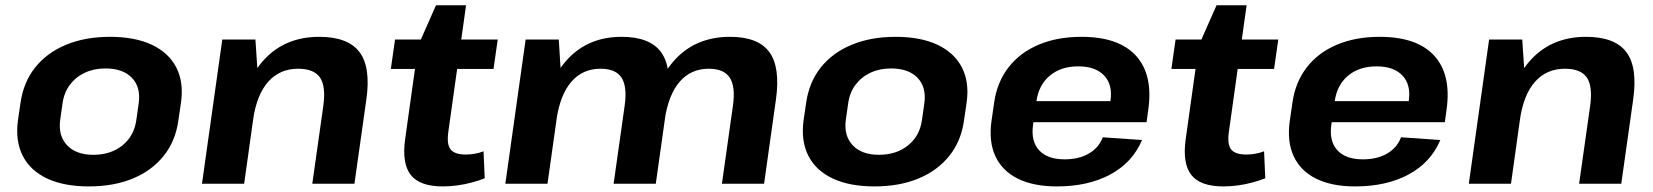

<svg xmlns="http://www.w3.org/2000/svg" viewBox="-20 -688 6192 719"><path d="M312.6 10.1Q219.6 10.1 156.5 -19.5Q93.4 -49.1 65.2 -104.5Q37 -159.9 47.1 -236.6L56.9 -303.4Q67.9 -380.1 111.6 -435.3Q155.4 -490.4 227.3 -520.3Q299.1 -550.1 391.6 -550.1Q485.1 -550.1 548.3 -520.5Q611.4 -490.9 640.1 -435.5Q668.7 -380.1 657.7 -303.4L647.9 -236.6Q637.3 -159.9 593.1 -104.5Q548.9 -49.1 477.5 -19.5Q406.1 10.1 312.6 10.1ZM329.4 -108.3Q394.8 -108.3 438.7 -143.7Q482.6 -179.2 490.6 -239.2L499.4 -300.8Q507.8 -361.3 474.1 -396.5Q440.3 -431.7 374.9 -431.7Q331.8 -431.7 297.5 -415.6Q263.3 -399.5 241.5 -370.2Q219.7 -341 214.2 -300.8L205.4 -239.2Q197.5 -179.7 231.2 -144Q264.9 -108.3 329.4 -108.3Z M1190.8 -291.9Q1200.8 -365 1178.2 -397.8Q1155.7 -430.6 1096.2 -430.6Q1027.8 -430.6 984.4 -381.9Q941.1 -333.2 927.7 -239.3L858.9 -157.3L869.4 -227.4Q893 -384 971.4 -467Q1049.9 -550.1 1175.2 -550.1Q1283.1 -550.1 1326.2 -493Q1369.3 -435.9 1351.7 -314L1307.3 0H1149.5ZM812.4 -540H936.5L947.3 -378.6L894.3 0H736.4Z M1638.4 10.1Q1551.9 10.1 1518.2 -32.9Q1484.6 -75.9 1497.1 -166.4L1546.4 -518.4L1612.8 -668.4H1725.3L1659.1 -195.8Q1652.1 -148.4 1667.1 -128.8Q1682.1 -109.3 1724.5 -109.3Q1740 -109.3 1756.9 -112.1Q1773.7 -114.9 1790.7 -121.4L1795.2 -20.5Q1774 -11.8 1747.3 -4.7Q1720.7 2.5 1692.8 6.3Q1664.9 10.1 1638.4 10.1ZM1459.3 -540H1843.9L1828.1 -429.8H1443.6Z M2724.8 -292.8Q2734.7 -364 2712.7 -397.3Q2690.7 -430.6 2634.2 -430.6Q2567.3 -430.6 2525.2 -381.9Q2483.1 -333.2 2469.2 -239.3L2400.4 -157.3L2409.9 -227.4Q2431 -383 2509.4 -466.5Q2587.9 -550.1 2713.7 -550.1Q2819 -550.1 2860.9 -493.2Q2902.7 -436.3 2885.7 -315L2841.3 0H2683.4ZM1948.4 -540H2072.5L2082.9 -373.8L2030.3 0H1872.4ZM2319.3 -292.8Q2329.2 -364 2307.5 -397.3Q2285.7 -430.6 2228.7 -430.6Q2161.8 -430.6 2119.7 -381.9Q2077.6 -333.2 2063.7 -239.3L1994.9 -157.3L2005.4 -227.4Q2029 -385 2106.7 -467.5Q2184.4 -550.1 2307.7 -550.1Q2413 -550.1 2455.1 -493.2Q2497.2 -436.3 2480.2 -315L2435.8 0H2277.9Z M3254.6 10.1Q3161.6 10.1 3098.5 -19.5Q3035.4 -49.1 3007.2 -104.5Q2979 -159.9 2989.1 -236.6L2998.9 -303.4Q3009.9 -380.1 3053.6 -435.3Q3097.4 -490.4 3169.3 -520.3Q3241.1 -550.1 3333.6 -550.1Q3427.1 -550.1 3490.3 -520.5Q3553.4 -490.9 3582.1 -435.5Q3610.7 -380.1 3599.7 -303.4L3589.9 -236.6Q3579.3 -159.9 3535.1 -104.5Q3490.9 -49.1 3419.5 -19.5Q3348.1 10.1 3254.6 10.1ZM3271.4 -108.3Q3336.8 -108.3 3380.7 -143.7Q3424.6 -179.2 3432.6 -239.2L3441.4 -300.8Q3449.8 -361.3 3416.1 -396.5Q3382.3 -431.7 3316.9 -431.7Q3273.8 -431.7 3239.5 -415.6Q3205.3 -399.5 3183.5 -370.2Q3161.7 -341 3156.2 -300.8L3147.4 -239.2Q3139.5 -179.7 3173.2 -144Q3206.9 -108.3 3271.4 -108.3Z M3937.9 10.1Q3850 10.1 3791.4 -19Q3732.9 -48.1 3707.4 -103.3Q3682 -158.4 3693.1 -236.1L3702.9 -303.9Q3713.9 -380.6 3756.6 -435.7Q3799.4 -490.9 3869.2 -520.5Q3939.1 -550.1 4029.6 -550.1Q4169.4 -550.1 4234 -479.3Q4298.6 -408.5 4280 -276.9L4273.6 -230.5H3821.2L3832.4 -309.4H4160L4134.7 -279.1L4138.6 -311Q4147.1 -371 4114.8 -405.2Q4082.5 -439.5 4018 -439.5Q3953.1 -439.5 3911.4 -404.7Q3869.7 -370 3861.2 -308.5L3848.3 -218.8Q3840.4 -158.3 3871.7 -124.8Q3903 -91.3 3966.5 -91.3Q4020.9 -91.3 4058 -113.3Q4095.2 -135.3 4109.6 -173.9L4256.7 -163.7Q4221.5 -80 4138.5 -35Q4055.5 10.1 3937.9 10.1Z M4561.4 10.1Q4474.9 10.1 4441.2 -32.9Q4407.6 -75.9 4420.1 -166.4L4469.4 -518.4L4535.8 -668.4H4648.3L4582.1 -195.8Q4575.1 -148.4 4590.1 -128.8Q4605.1 -109.3 4647.5 -109.3Q4663 -109.3 4679.9 -112.1Q4696.7 -114.9 4713.7 -121.4L4718.2 -20.5Q4697 -11.8 4670.3 -4.7Q4643.7 2.5 4615.8 6.3Q4587.9 10.1 4561.4 10.1ZM4382.3 -540H4766.9L4751.1 -429.8H4366.6Z M5054.9 10.1Q4967 10.1 4908.4 -19Q4849.9 -48.1 4824.4 -103.3Q4799 -158.4 4810.1 -236.1L4819.9 -303.9Q4830.9 -380.6 4873.6 -435.7Q4916.4 -490.9 4986.2 -520.5Q5056.1 -550.1 5146.6 -550.1Q5286.4 -550.1 5351 -479.3Q5415.6 -408.5 5397 -276.9L5390.6 -230.5H4938.2L4949.4 -309.4H5277L5251.7 -279.1L5255.6 -311Q5264.1 -371 5231.8 -405.2Q5199.5 -439.5 5135 -439.5Q5070.1 -439.5 5028.4 -404.7Q4986.7 -370 4978.2 -308.5L4965.3 -218.8Q4957.4 -158.3 4988.7 -124.8Q5020 -91.3 5083.5 -91.3Q5137.9 -91.3 5175 -113.3Q5212.2 -135.3 5226.6 -173.9L5373.7 -163.7Q5338.5 -80 5255.5 -35Q5172.5 10.1 5054.9 10.1Z M5934.8 -291.9Q5944.8 -365 5922.2 -397.8Q5899.7 -430.6 5840.2 -430.6Q5771.8 -430.6 5728.4 -381.9Q5685.1 -333.2 5671.7 -239.3L5602.9 -157.3L5613.4 -227.4Q5637 -384 5715.4 -467Q5793.9 -550.1 5919.2 -550.1Q6027.1 -550.1 6070.2 -493Q6113.3 -435.9 6095.7 -314L6051.3 0H5893.5ZM5556.4 -540H5680.5L5691.3 -378.6L5638.3 0H5480.4Z"/></svg>

Font: Pathway Extreme 8pt Thin
Style: Italic
Weight: 100
Italic angle: -8°
Designer: Eduardo Rodriguez Tunni
Foundry: Eduardo Rodriguez Tunni
Version: Version 1.000